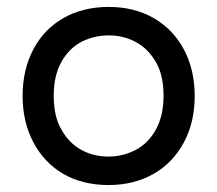

<svg xmlns="http://www.w3.org/2000/svg" viewBox="-20 -529 634 560"><path d="M165 -21.5Q108.4 -54.7 77.1 -114.3Q45.9 -173.8 45.9 -249Q45.9 -325.2 77.1 -384.8Q108.4 -444.3 165.5 -476.6Q222.7 -508.8 296.9 -508.8Q371.1 -508.8 427.7 -476.6Q485.4 -443.4 516.6 -384.3Q547.9 -325.2 547.9 -249Q547.9 -172.9 516.6 -114.3Q484.4 -53.7 427.2 -21.5Q370.1 10.7 296.9 10.7Q221.7 10.7 165 -21.5ZM374 -90.8Q412.1 -110.4 434.6 -150.9Q457 -191.4 457 -250Q457 -311.5 433.6 -349.6Q412.1 -386.7 376.5 -406.2Q340.8 -425.8 296.9 -425.8Q256.8 -425.8 219.7 -408.2Q181.6 -388.7 159.2 -348.6Q136.7 -308.6 136.7 -250Q136.7 -187.5 160.2 -149.4Q181.6 -111.3 217.3 -91.8Q252.9 -72.3 296.9 -72.3Q336.9 -72.3 374 -90.8Z"/></svg>

Font: jf-openhuninn-1.1
Style: Regular
Weight: 400
Designer: [Kosugi Maru]
      Designed by Motoya company      

      [Varela Round]
      Joe Prince(Latin component); Avraham Co
Foundry: justfont CO.,LTD.
Version: 1.1